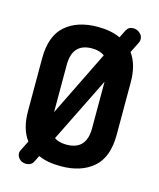

<svg xmlns="http://www.w3.org/2000/svg" viewBox="-120 -856 812 981"><g transform="rotate(15 286.5 -365.5)"><path d="M52 -223V-502Q52 -621 115.5 -676Q179 -731 286 -731Q356 -731 406 -708L427 -750Q438 -771 463 -771Q482 -771 497.5 -758Q513 -745 513 -726Q513 -716 509 -708L480 -650Q521 -593 521 -502V-223Q521 -104 457 -49Q393 6 286 6Q214 6 167 -16L150 18Q139 40 111 40Q90 40 76.5 26.5Q63 13 63 -4Q63 -13 68 -21L94 -73Q52 -129 52 -223ZM182 -252 352 -598Q327 -617 286 -617Q182 -617 182 -502ZM221 -125Q245 -108 286 -108Q391 -108 391 -223V-469Z"/></g></svg>

Font: Terminal Dosis
Style: Bold
Weight: 700
Designer: EdgarTolentino, PabloImpallari, IginoMarini
Foundry: EdgarTolentino, PabloImpallari, IginoMarini
Version: Version 1.006